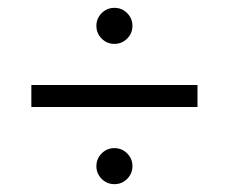

<svg xmlns="http://www.w3.org/2000/svg" viewBox="-20 -585 584 490"><path d="M484 -312H60V-368H484ZM304.5 -193.5Q318 -180 318 -161Q318 -142 304.5 -128.5Q291 -115 272 -115Q253 -115 239.5 -128.5Q226 -142 226 -161Q226 -180 239.5 -193.5Q253 -207 272 -207Q291 -207 304.5 -193.5ZM304.5 -551.5Q318 -538 318 -519Q318 -500 304.5 -486.5Q291 -473 272 -473Q253 -473 239.5 -486.5Q226 -500 226 -519Q226 -538 239.5 -551.5Q253 -565 272 -565Q291 -565 304.5 -551.5Z"/></svg>

Font: Hind Vadodara Light
Style: Regular
Weight: 300
Designer: Hitesh Malaviya
Foundry: Indian Type Foundry
Version: Version 1.000;PS 1.0;hotconv 1.0.86;makeotf.lib2.5.63406; tt